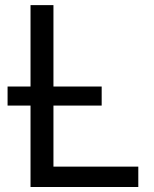

<svg xmlns="http://www.w3.org/2000/svg" viewBox="-20 -748 617 768"><path d="M102.1 0V-727.5H193.8V-81.5H533.2V0ZM10.3 -325.7V-401.9H386.7V-325.7Z"/></svg>

Font: Inter 17pt
Style: Regular
Weight: 400
Version: Version 4.001;git-66647c0bb